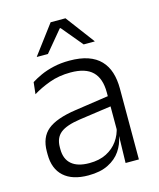

<svg xmlns="http://www.w3.org/2000/svg" viewBox="-106 -758 698 843"><g transform="rotate(-15 243.0 -336.0)"><path d="M423 0H362.5L365.5 -121.5L363 -131V-288.5V-321Q363 -384 331.2 -415.2Q299.5 -446.5 231.5 -446.5Q178.5 -446.5 135 -430.5Q91.5 -414.5 58.5 -394L64.5 -447.5Q82.5 -459 108 -470.8Q133.5 -482.5 166.8 -490.2Q200 -498 240 -498Q289 -498 323.8 -486Q358.5 -474 380.5 -451Q402.5 -428 412.8 -395.5Q423 -363 423 -322.5ZM191.5 10.5Q119 10.5 80.2 -24.5Q41.5 -59.5 41.5 -125V-138Q41.5 -202.5 81.2 -235.2Q121 -268 210 -281L373 -305L376 -259L217.5 -236.5Q155.5 -227.5 128.5 -205.8Q101.5 -184 101.5 -141.5V-132.5Q101.5 -87.5 129 -64Q156.5 -40.5 209.5 -40.5Q255 -40.5 287.2 -57Q319.5 -73.5 339.2 -101.2Q359 -129 365.5 -163.5L377.5 -120.5H365Q359 -86 338.8 -56Q318.5 -26 282.2 -7.8Q246 10.5 191.5 10.5ZM107 -552 204.5 -682H272L369.5 -552V-550.5H319.5L240 -646H236.5L157 -550.5H107Z"/></g></svg>

Font: Anek Devanagari Light
Style: Regular
Weight: 300
Designer: Kailash Malviya (Devanagari) & Yesha Goshar (Latin)
Foundry: Ek Type
Version: Version 1.003